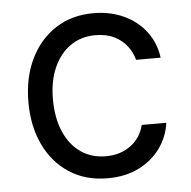

<svg xmlns="http://www.w3.org/2000/svg" viewBox="-45 -598 652 654"><g transform="rotate(-5 281.0 -271.0)"><path d="M297.9 11.7Q221.7 11.7 166.3 -24.7Q110.8 -61 80.8 -124.5Q50.8 -188 50.8 -269.5Q50.8 -353 81.5 -416.7Q112.3 -480.5 167.7 -516.6Q223.1 -552.7 296.9 -552.7Q354.5 -552.7 400.6 -531.5Q446.8 -510.3 476.3 -471.7Q505.9 -433.1 512.7 -381.8H428.7Q422.4 -406.7 405.8 -428.7Q389.2 -450.7 362.1 -464.1Q335 -477.5 297.9 -477.5Q249 -477.5 212.4 -452.1Q175.8 -426.8 155.3 -380.6Q134.8 -334.5 134.8 -272.5Q134.8 -209.5 154.8 -162.4Q174.8 -115.2 211.7 -89.4Q248.5 -63.5 297.9 -63.5Q347.2 -63.5 382.3 -89.1Q417.5 -114.7 428.7 -159.2H512.7Q505.9 -110.8 477.8 -72.3Q449.7 -33.7 404.1 -11Q358.4 11.7 297.9 11.7Z"/></g></svg>

Font: GitLab Sans
Style: Regular
Weight: 400
Designer: Rasmus Andersson
Foundry: Modifications by GitLab B.V., manufactured by rsms
Version: Version 4.000;git-c8fb6b7